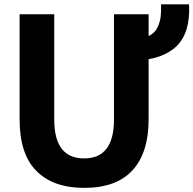

<svg xmlns="http://www.w3.org/2000/svg" viewBox="-20 -867 911 904"><path d="M72.3 -304.7V-799.8H235.4V-303.7Q235.4 -121.1 376 -121.1Q516.6 -121.1 516.6 -303.7V-799.8H679.7V-304.7Q679.7 -148.4 604 -65.4Q528.3 17.6 376 17.6Q230.5 17.6 151.4 -62Q72.3 -141.6 72.3 -304.7ZM611.3 -581.1V-679.7Q655.3 -684.6 682.6 -698.7Q710 -712.9 721.7 -738.3Q733.4 -763.7 736.3 -787.1Q739.3 -810.5 738.3 -846.7H870.1Q877 -713.9 811.5 -649.9Q746.1 -585.9 611.3 -581.1Z"/></svg>

Font: Gothic A1 Black
Style: Regular
Weight: 900
Version: Version 2.50